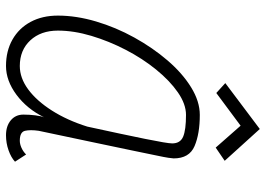

<svg xmlns="http://www.w3.org/2000/svg" viewBox="-143 -729 886 640"><g transform="rotate(90 300.0 -409.0)"><path d="M495 -53 519 -16Q505 -3 481 5.5Q457 14 431 14Q400 14 381 -2Q362 -18 362 -44Q362 -65 364.5 -84Q367 -103 371 -113Q343 -56 296 -21Q249 14 200 14Q150 14 112 -7.5Q74 -29 53 -68Q32 -107 32 -159Q32 -220 51.5 -286Q71 -352 105 -413.5Q139 -475 181.5 -524.5Q224 -574 271 -603Q318 -632 363 -632Q426 -632 467 -614.5Q508 -597 508 -545Q508 -541 506 -527.5Q504 -514 498 -486Q492 -458 482 -408.5Q472 -359 455.5 -282Q439 -205 416 -95Q412 -67 416 -49.5Q420 -32 449 -32Q460 -32 472.5 -37.5Q485 -43 495 -53ZM200 -32Q240 -32 278 -60Q316 -88 348.5 -139Q381 -190 402 -257Q428 -376 443 -450Q458 -524 458 -540Q458 -567 435.5 -576.5Q413 -586 363 -586Q327 -586 288 -559Q249 -532 212 -486.5Q175 -441 146 -385Q117 -329 99.5 -270.5Q82 -212 82 -159Q82 -102 114.5 -67Q147 -32 200 -32ZM472 -685 399 -768 290 -687 257 -717 410 -832 516 -715Z"/></g></svg>

Font: Victor Mono Thin Thin
Style: Italic
Weight: 250
Italic angle: -12°
Monospace: yes
Version: Version 1.561;gftools[0.9.30]